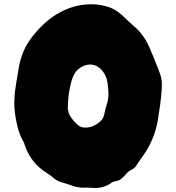

<svg xmlns="http://www.w3.org/2000/svg" viewBox="-20 -872 849 925"><path d="M390.6 -257.3Q415.5 -257.3 433.1 -267.1L435.1 -267.6Q451.2 -276.9 462.2 -286.1Q473.1 -295.4 480.5 -313.5Q486.3 -345.7 496.6 -376.5Q502.4 -395.5 502.4 -415.5Q502.4 -454.1 494.6 -489.3Q487.8 -515.6 467.8 -537.1Q444.3 -561 413.6 -561Q392.6 -561 372.6 -549.3Q350.1 -536.6 339.1 -517.3Q328.1 -498 321.8 -471.2Q306.6 -414.1 306.6 -343.8Q309.6 -338.9 310.1 -333.5Q310.5 -328.1 312.5 -323.2Q329.6 -289.6 361.8 -264.6Q374 -257.3 390.6 -257.3ZM60.5 -279.3 57.6 -292.5 58.1 -292Q48.8 -334.5 48.8 -376Q48.8 -391.6 51.8 -429.2Q54.7 -455.6 72.3 -555.7Q86.9 -629.9 129.4 -687Q229.5 -820.8 364.7 -846.7Q391.6 -851.6 418.9 -851.6Q467.3 -851.6 513.7 -834.5Q550.3 -819.3 590.8 -777.3Q604 -764.2 618.7 -751.5Q670.4 -710.4 698.7 -646Q722.7 -591.3 731 -568.4Q734.9 -556.6 740.2 -545.4Q747.6 -526.9 753.7 -507.6Q759.8 -488.3 759.8 -467.3Q759.8 -412.6 744.6 -321.3Q731.9 -213.4 675.8 -131.3Q663.1 -112.8 650.4 -94.7Q641.1 -81.5 638.2 -77.1Q631.3 -62.5 612.8 -53.7Q602.1 -48.8 592.8 -39.6L585.9 -31.7Q560.1 -1 537.1 1Q525.9 2.4 519.5 6.8Q484.4 33.7 439 33.7Q429.2 33.7 418.9 32.7Q408.7 31.7 398.9 31.7L383.3 32.2Q349.6 32.2 320.8 20Q299.8 12.7 286.1 8.8Q258.8 2.9 241.7 -11.7Q224.6 -26.4 205.6 -38.6Q130.9 -84.5 101.1 -167.5Q97.2 -184.1 87.9 -199.2Q67.9 -236.3 60.5 -279.3Z"/></svg>

Font: Kaph
Style: Regular
Weight: 400
Designer: GGBotNet
Foundry: f0n7.com
Version: 1.10